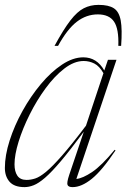

<svg xmlns="http://www.w3.org/2000/svg" viewBox="-22 -757 519 787"><path d="M262 -41 321.5 -217Q266 -142 227.8 -96.8Q189.5 -51.5 162.8 -28.5Q136 -5.5 116.2 2.2Q96.5 10 78.5 10Q36.5 10 17.2 -12Q-2 -34 -2 -68.5Q-2 -120 17.5 -181Q37 -242 70.2 -302Q103.5 -362 145.2 -412Q187 -462 232 -492Q277 -522 319.5 -522Q375 -522 405.5 -468L420.5 -512H455.5L291 -23.5Q317 -26 355.8 -52Q394.5 -78 448 -143L451.5 -140.5Q396 -57.5 354 -23.8Q312 10 275.5 10Q258.5 10 254.8 1Q251 -8 262 -41ZM37.5 -83.5Q37.5 -54 49.2 -36.8Q61 -19.5 87 -19.5Q104 -19.5 122.5 -25.5Q141 -31.5 166.8 -52.8Q192.5 -74 232 -119Q271.5 -164 330.5 -242L402 -457Q385.5 -486 364.8 -496.5Q344 -507 321 -507Q282 -507 241.8 -476Q201.5 -445 165 -395.2Q128.5 -345.5 99.8 -288Q71 -230.5 54.2 -176.2Q37.5 -122 37.5 -83.5ZM379 -698Q332 -698 292.8 -667.8Q253.5 -637.5 216 -569H201.5Q238.5 -637 266.5 -673.2Q294.5 -709.5 321.5 -723.2Q348.5 -737 382 -737Q423 -737 444.5 -723.2Q466 -709.5 472.8 -673.2Q479.5 -637 474.5 -569H463Q465.5 -638.5 445.5 -668.2Q425.5 -698 379 -698Z"/></svg>

Font: Newsreader Display ExtraLight
Style: Italic
Weight: 275
Italic angle: -17°
Designer: Hugues Gentile
Foundry: Production Type
Version: Version 1.002